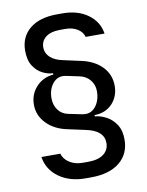

<svg xmlns="http://www.w3.org/2000/svg" viewBox="-96 -808 792 1031"><g transform="rotate(-10 300.0 -293.0)"><path d="M285 154Q200 154 141.5 112Q83 70 72 0H175Q184 31 214 50Q244 69 285 69H315Q370 69 399.5 46.5Q429 24 429 -14Q429 -82 331 -102L239 -122Q167 -136 124 -180Q81 -224 81 -283Q81 -340 118 -380Q155 -420 212 -425V-432Q185 -433 155.5 -447.5Q126 -462 105.5 -493.5Q85 -525 85 -577Q85 -652 138.5 -696Q192 -740 288 -740H318Q400 -740 455.5 -700Q511 -660 521 -594H418Q411 -621 384 -638Q357 -655 318 -655H288Q239 -655 211.5 -634Q184 -613 184 -577Q184 -546 208 -523.5Q232 -501 277 -492L368 -472Q442 -457 484 -413.5Q526 -370 526 -309Q526 -251 489.5 -212Q453 -173 392 -172V-165Q421 -163 452.5 -147Q484 -131 506 -98.5Q528 -66 528 -16Q528 63 472 108.5Q416 154 315 154ZM328 -188Q372 -179 399.5 -212Q427 -245 427 -297Q427 -332 405.5 -358Q384 -384 349 -391L278 -406Q235 -415 207.5 -383Q180 -351 180 -301Q180 -263 200.5 -236Q221 -209 255 -203Z"/></g></svg>

Font: Tiny Medium
Style: Regular
Weight: 500
Monospace: yes
Designer: Philipp Nurullin, Konstantin Bulenkov
Foundry: JetBrains
Version: Version 2.251; ttfautohint (v1.8.4.7-5d5b)